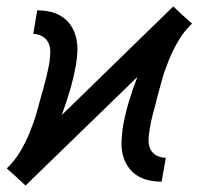

<svg xmlns="http://www.w3.org/2000/svg" viewBox="-20 -562 640 594"><path d="M59 12 30 -15 1 -41Q26 -65 43 -94Q60 -123 72.5 -153.5Q85 -184 94 -215.5Q103 -247 111 -278L112 -280Q118 -302 123.5 -324.5Q129 -347 133 -369Q135 -385 135.5 -400.5Q136 -416 130 -429Q124 -442 111 -449.5Q98 -457 83 -457L95 -530Q116 -530 136 -525.5Q156 -521 172.5 -510Q189 -499 200 -482Q211 -465 215.5 -445.5Q220 -426 219.5 -405Q219 -384 215 -362Q208 -322 196.5 -283Q185 -244 171 -206L516 -542L545 -515L574 -489Q549 -465 532 -436Q515 -407 502.5 -376.5Q490 -346 481 -314.5Q472 -283 464 -252V-250Q458 -228 452 -205.5Q446 -183 443 -161Q440 -145 439.5 -129.5Q439 -114 445 -101Q451 -88 464 -81Q477 -74 493 -74L480 0Q459 0 439 -4.5Q419 -9 402.5 -20Q386 -31 375 -48Q364 -65 359.5 -84.5Q355 -104 356 -125Q357 -146 360 -168Q367 -208 378.5 -247Q390 -286 405 -324Z"/></svg>

Font: Iosevka Curly Extended
Style: Italic
Weight: 400
Width: 7
Italic angle: -9°
Monospace: yes
Designer: Belleve Invis
Foundry: Belleve Invis
Version: Version 11.1.0; ttfautohint (v1.8.3)